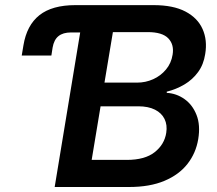

<svg xmlns="http://www.w3.org/2000/svg" viewBox="-20 -748 869 768"><path d="M66.9 -525.9 73.7 -566.4Q86.9 -647 137.7 -687.3Q188.5 -727.5 281.7 -727.5H318.8L300.8 -618.2H264.2Q231.9 -618.2 213.9 -603.5Q195.8 -588.9 190.4 -557.6L185.5 -525.9ZM198.7 0 318.8 -727.5H594.2Q672.9 -727.5 721.7 -701.9Q770.5 -676.3 790.3 -631.8Q810.1 -587.4 800.8 -531.7Q794.4 -489.7 772.2 -459.5Q750 -429.2 717.3 -409.9Q684.6 -390.6 647 -381.3V-376.5Q685.5 -374.5 717.8 -351.8Q750 -329.1 766.1 -288.3Q782.2 -247.6 772.9 -191.4Q763.7 -135.7 730 -92.5Q696.3 -49.3 637.9 -24.7Q579.6 0 496.1 0ZM346.7 -108.4H487.3Q559.6 -108.4 598.6 -139.2Q637.7 -169.9 645 -216.8Q649.9 -248 638.2 -272Q626.5 -295.9 599.9 -309.3Q573.2 -322.8 533.2 -322.8H382.3ZM397.9 -417.5H528.3Q562.5 -417.5 592.8 -431.2Q623 -444.8 644 -470Q665 -495.1 670.4 -529.3Q677.2 -569.3 653.3 -594.5Q629.4 -619.6 570.8 -619.6H431.6Z"/></svg>

Font: Inter 16pt SemiBold
Style: Italic
Weight: 600
Italic angle: -9.3988°
Version: Version 4.001;git-66647c0bb